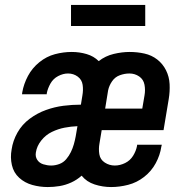

<svg xmlns="http://www.w3.org/2000/svg" viewBox="-20 -748 760 776"><path d="M173 8Q197 8 221 4Q245 0 268 -10.5Q291 -21 310 -38Q330 -13 362.5 -2.5Q395 8 429 8Q463 8 498 -1Q533 -10 562.5 -33Q592 -56 609.5 -88.5Q627 -121 632 -155L634 -163H534Q534 -161 534 -159Q530 -138 518 -118.5Q506 -99 485.5 -89Q465 -79 444 -79Q422 -79 403.5 -91Q385 -103 381.5 -124.5Q378 -146 382 -168L391 -222H641L662 -348Q667 -378 665.5 -408Q664 -438 651 -464Q638 -490 615.5 -507.5Q593 -525 564 -531.5Q535 -538 504 -538Q473 -538 439.5 -530Q406 -522 379 -501Q359 -521 330 -529.5Q301 -538 270 -538Q236 -538 202 -529Q168 -520 139 -496.5Q110 -473 93 -441Q76 -409 70 -375Q70 -371 69 -367H169V-371Q173 -391 184 -410.5Q195 -430 215 -440.5Q235 -451 255 -451Q277 -451 294 -438.5Q311 -426 314 -405Q317 -384 313 -362L307 -325Q272 -325 236.5 -320.5Q201 -316 166 -303.5Q131 -291 100 -268Q69 -245 50.5 -212Q32 -179 27 -144Q21 -112 28 -81Q35 -50 57.5 -29.5Q80 -9 110.5 -0.5Q141 8 173 8ZM405 -309 417 -383Q421 -402 433 -419.5Q445 -437 464.5 -444Q484 -451 503 -451Q525 -451 542.5 -439Q560 -427 564 -405.5Q568 -384 564 -362L555 -309ZM187 -79Q171 -79 155 -84Q139 -89 130.5 -102Q122 -115 125 -132Q129 -158 147 -180.5Q165 -203 190 -215Q215 -227 241 -232Q267 -237 293 -238L286 -197Q283 -181 278.5 -165Q274 -149 266.5 -133.5Q259 -118 247.5 -104.5Q236 -91 219.5 -85Q203 -79 187 -79ZM267 -643H567V-728H267Z"/></svg>

Font: Iosevka Sparkle Medium
Style: Italic
Weight: 500
Italic angle: -9°
Designer: Belleve Invis
Foundry: Belleve Invis
Version: Version 4.5.0; ttfautohint (v1.8.3)